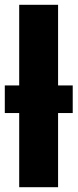

<svg xmlns="http://www.w3.org/2000/svg" viewBox="-20 -780 323 800"><path d="M60 0V-309H0V-424H60V-760H222V-424H283V-309H222V0Z"/></svg>

Font: Noto Sans ExtraCondensed Black
Style: Regular
Weight: 900
Width: 2
Designer: Monotype Design Team
Foundry: Monotype Imaging Inc.
Version: Version 2.013; ttfautohint (v1.8.4.7-5d5b)